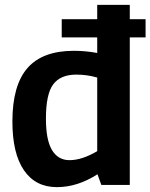

<svg xmlns="http://www.w3.org/2000/svg" viewBox="-20 -760 619 790"><path d="M397 1 381 -43Q299 10 214 10Q126 10 78.5 -59.5Q31 -129 31 -260Q31 -409 93 -480Q155 -551 284 -551Q332 -551 380 -542V-606H234V-681H380V-740H514V-681H579V-606H514V1ZM380 -138V-441Q355 -448 334 -450.5Q313 -453 294 -453Q229 -453 199 -413Q169 -373 169 -272Q169 -184 194 -142.5Q219 -101 266 -101Q317 -101 380 -138Z"/></svg>

Font: Georama SemiBold
Style: Regular
Weight: 600
Designer: Jean-Baptiste Levee
Foundry: Production Type
Version: Version 1.000